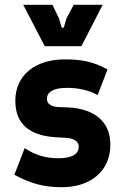

<svg xmlns="http://www.w3.org/2000/svg" viewBox="-20 -771 516 802"><path d="M238 11C357 11 441 -55 441 -167C441 -266 371 -315 271 -322L221 -324C191 -326 176 -339 176 -358C176 -385 200 -404 260 -404C307 -404 352 -394 388 -374L429 -481C374 -511 328 -523 251 -523C127 -523 44 -457 44 -350C44 -245 113 -205 209 -198L259 -195C294 -192 309 -177 309 -158C309 -130 285 -110 224 -110C174 -110 131 -121 83 -152L40 -41C105 -6 159 11 238 11ZM167 -578H320L409 -751H288L258 -695L248 -661C246 -652 239 -652 236 -661L226 -695L199 -751H77Z"/></svg>

Font: Finlandica
Style: Bold
Weight: 700
Designer: Niklas Ekholm, Juho Hiilivirta, Jaakko Suomalainen
Foundry: Helsinki Type Studio
Version: Version 2.000;Glyphs 3.2 (3202)